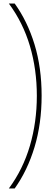

<svg xmlns="http://www.w3.org/2000/svg" viewBox="-20 -871 315 1084"><path d="M215 -331Q215 -173 175 -40.5Q135 92 63 193H30Q110 85 149 -48.5Q188 -182 188 -330Q188 -479 149 -611Q110 -743 30 -851H63Q135 -751 175 -620Q215 -489 215 -331Z"/></svg>

Font: Noto Sans Tamil UI SemiCondensed Thin
Style: Regular
Weight: 100
Width: 4
Designer: Jelle Bosma - Monotype Design Team
Foundry: Monotype Imaging Inc.
Version: Version 2.004; ttfautohint (v1.8.4.7-5d5b)